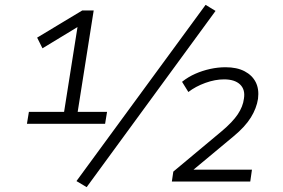

<svg xmlns="http://www.w3.org/2000/svg" viewBox="-20 -748 1167 791"><path d="M91 -238 99 -287H244L303 -660L333 -657L155 -549L133 -593L319 -705H366L300 -287H421L413 -238ZM337 23 295 -2 827 -728 868 -703ZM688 0 694 -41 894 -208Q938 -245 959.5 -277Q981 -309 985 -342Q991 -379 969 -400Q947 -421 903 -421Q866 -421 826 -406.5Q786 -392 756 -369L730 -411Q755 -431 784.5 -444Q814 -457 846 -464Q878 -471 909 -471Q956 -471 987.5 -454.5Q1019 -438 1033.5 -409.5Q1048 -381 1043 -341Q1037 -302 1013.5 -264Q990 -226 943 -187L776 -48V-49H1018L1011 0Z"/></svg>

Font: Nunito Sans 7pt Light
Style: Italic
Weight: 300
Italic angle: -9°
Designer: Vernon Adams
Foundry: Vernon Adams
Version: Version 3.101;gftools[0.9.27]